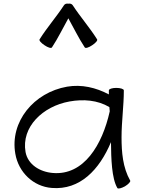

<svg xmlns="http://www.w3.org/2000/svg" viewBox="-20 -1046 808 1090"><path d="M275 -777C310 -830 337 -887 368 -942C399 -887 426 -830 461 -777C465 -770 484 -776 503 -789C523 -802 536 -817 531 -823C489 -890 436 -950 393 -1016C388 -1024 378 -1027 368 -1025C358 -1027 348 -1024 343 -1016C300 -950 247 -890 205 -823C200 -817 213 -802 233 -789C252 -776 271 -770 275 -777ZM719 -21C677 -95 670 -182 670 -267C670 -356 683 -444 683 -533C683 -541 663 -547 640 -547C617 -547 598 -541 598 -533C598 -526 598 -518 598 -510C525 -549 443 -568 361 -554C172 -521 35 -355 67 -173C85 -68 169 13 274 21C434 34 544 -82 610 -239C611 -145 614 -34 646 21C649 28 669 23 689 12C709 0 723 -15 719 -21ZM280 -64C206 -70 138 -112 125 -183C100 -325 223 -443 375 -470C453 -484 534 -478 601 -438C602 -430 602 -422 603 -414C561 -224 456 -49 280 -64Z"/></svg>

Font: Nupuram Expanded Light
Style: Regular
Weight: 300
Width: 7
Designer: Santhosh Thottingal (santhosh.thottingal@gmail.com)
Foundry: SMC
Version: Version 1.000